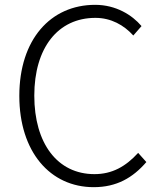

<svg xmlns="http://www.w3.org/2000/svg" viewBox="-20 -762 667 795"><path d="M368 13C463 13 530 -26 586 -91L552 -129C500 -72 444 -41 371 -41C218 -41 122 -168 122 -366C122 -564 220 -688 375 -688C440 -688 493 -658 532 -615L566 -654C527 -700 460 -742 374 -742C189 -742 60 -598 60 -365C60 -133 188 13 368 13Z"/></svg>

Font: Noto Sans KR Light
Style: Regular
Weight: 300
Designer: Ryoko NISHIZUKA 西塚涼子 (kana, bopomofo & ideographs); Paul D. Hunt (Latin, Greek & Cyrillic); Sandoll Communications 산돌커뮤니
Foundry: Adobe
Version: Version 2.004;hotconv 1.0.118;makeotfexe 2.5.65603